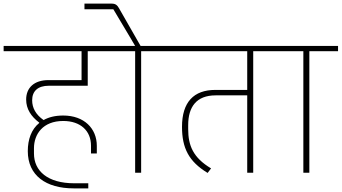

<svg xmlns="http://www.w3.org/2000/svg" viewBox="-40 -951 1881 1057"><path d="M365 86H446V58H369C222 58 147 -10 147 -106V-135C147 -212 196 -285 308 -285C403 -285 461 -231 461 -149V-106H493V-148C493 -244 423 -315 308 -315C264 -315 228 -306 200 -290C157 -320 137 -357 137 -399C137 -449 168 -479 229 -479H443V-669H586V-698H-20V-669H409V-510H227C148 -510 104 -468 104 -403C104 -351 131 -310 176 -276V-274C133 -239 113 -184 113 -119C113 15 213 86 365 86Z M704 0H737V-669H895V-698H734L615 -906C606 -922 596 -931 576 -931H425V-900H584L680 -739L704 -698H546V-669H704Z M1103 1 1122 -24C1023 -83 996 -150 996 -240V-262C996 -362 1041 -426 1147 -426H1321V0H1354V-669H1512V-698H855V-669H1321V-456H1145C1027 -456 962 -389 962 -253C962 -136 999 -62 1103 1Z M1630 0H1663V-669H1821V-698H1472V-669H1630Z"/></svg>

Font: IBM Plex Devanagari ExtraLight
Style: Regular
Weight: 200
Designer: Mike Abbink, Paul van der Laan, Pieter van Rosmalen, Erin McLaughlin
Foundry: Bold Monday
Version: Version 1.0